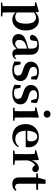

<svg xmlns="http://www.w3.org/2000/svg" viewBox="1484 -2324 1101 4108"><g transform="rotate(90 2034.0 -270.5)"><path d="M36.9 259.3V230.8L146 220.1H225.4L331.1 230.8V259.3ZM109.4 259.3Q110.4 217.3 110.9 174.2Q111.4 131 111.9 89.9Q112.4 48.8 112.4 13.8V-308.7Q112.4 -358.5 111.9 -393Q111.4 -427.5 109.4 -463.8L30.2 -470.7V-495.2L224.2 -550.4L237.2 -540.9L245.8 -460.8L247.1 -455V-75.6L245.4 -63V13Q245.4 47.8 245.9 89.3Q246.4 130.8 246.9 174Q247.4 217.3 248.4 259.3ZM395.1 16.2Q347 16.2 303.7 -6.7Q260.4 -29.6 224.3 -82.3H212.1L230.6 -97.8Q258.5 -67.8 285.5 -57.3Q312.6 -46.7 347.1 -46.7Q387.7 -46.7 419.3 -67.9Q450.8 -89.1 468.9 -138.2Q487 -187.4 487 -270.1Q487 -389.4 450.9 -440.1Q414.8 -490.8 352.6 -490.8Q321.3 -490.8 291.4 -477.5Q261.5 -464.2 224 -421.1L209.1 -437.5H217.5Q255.3 -497.6 306.7 -524.8Q358.1 -551.9 415.6 -551.9Q477.4 -551.9 525.9 -519.1Q574.5 -486.2 603.2 -423.5Q631.9 -360.9 631.9 -271.4Q631.9 -182.3 600 -117.9Q568.1 -53.5 514.7 -18.6Q461.3 16.2 395.1 16.2Z M852.6 16.2Q790.2 16.2 749.8 -19.4Q709.3 -54.9 709.3 -117.6Q709.3 -161.2 728 -193.6Q746.7 -226.1 791.1 -251.5Q835.6 -277 911.4 -297.9Q950.8 -309.4 1000.4 -322Q1050 -334.6 1090 -344.4V-318.9Q1050 -308.9 1010 -297.6Q969.9 -286.4 943.1 -276.7Q889.3 -254.9 862.1 -220.6Q834.8 -186.4 834.8 -135.9Q834.8 -90.4 857.1 -67.9Q879.3 -45.3 916 -45.3Q932.3 -45.3 950.7 -52.6Q969.1 -59.9 993.4 -79.7Q1017.8 -99.4 1051.3 -135.5L1066.8 -82.4H1031.7Q1002.6 -50.6 977.2 -28.7Q951.7 -6.8 922.4 4.7Q893 16.2 852.6 16.2ZM1132.1 15.2Q1080.6 15.2 1053.9 -14.2Q1027.2 -43.6 1020.9 -94V-96.5V-381.4Q1020.9 -434.7 1010.8 -464.5Q1000.7 -494.3 977.6 -506.3Q954.5 -518.3 916 -518.3Q890.4 -518.3 863.3 -512.2Q836.2 -506.1 799.8 -491.2L862.1 -516.3L851.9 -439.2Q849.3 -395.9 830.6 -378Q811.8 -360.2 786.3 -360.2Q737.1 -360.2 725.2 -406.5Q734.9 -473.5 795.4 -512.7Q855.9 -551.9 961.1 -551.9Q1061.4 -551.9 1106.7 -505.9Q1152.1 -459.8 1152.1 -356.2V-94.8Q1152.1 -60.3 1160.8 -47Q1169.6 -33.8 1185.7 -33.8Q1197.3 -33.8 1207.3 -40.9Q1217.3 -48.1 1230.7 -67.2L1247.9 -53.4Q1230 -17.5 1202.2 -1.1Q1174.4 15.2 1132.1 15.2Z M1483.3 16.2Q1428.6 16.2 1383.7 4.5Q1338.8 -7.2 1295.9 -30.3L1301.2 -160.4H1358.1L1388.6 -20.6L1340.6 -26V-62Q1372.7 -41.1 1402.9 -30.7Q1433.2 -20.4 1473.8 -20.4Q1534.1 -20.4 1565.7 -43Q1597.2 -65.7 1597.2 -107.2Q1597.2 -140.9 1576.7 -164Q1556.1 -187.1 1495.5 -204.9L1439.7 -223.9Q1374.9 -244.5 1337.7 -282.6Q1300.5 -320.7 1300.5 -382Q1300.5 -455.6 1356.2 -503.8Q1411.9 -551.9 1515.2 -551.9Q1563.5 -551.9 1602.9 -540.7Q1642.2 -529.5 1684.1 -507.2L1678.1 -387.7H1627.1L1588.6 -521.5L1631 -507.8V-477Q1600.7 -497.5 1576.1 -506.7Q1551.5 -515.8 1517.8 -515.8Q1468 -515.8 1439.6 -493.1Q1411.2 -470.4 1411.2 -431.8Q1411.2 -401.6 1432.6 -379.1Q1453.9 -356.6 1510.8 -339.1L1566.9 -321.1Q1644.8 -296.3 1679.4 -256.6Q1714.1 -217 1714.1 -158.3Q1714.1 -105.4 1686.8 -66.1Q1659.4 -26.7 1608 -5.3Q1556.6 16.2 1483.3 16.2Z M1982.3 16.2Q1927.6 16.2 1882.7 4.5Q1837.8 -7.2 1794.9 -30.3L1800.2 -160.4H1857.1L1887.6 -20.6L1839.6 -26V-62Q1871.7 -41.1 1901.9 -30.7Q1932.2 -20.4 1972.8 -20.4Q2033.1 -20.4 2064.7 -43Q2096.2 -65.7 2096.2 -107.2Q2096.2 -140.9 2075.7 -164Q2055.1 -187.1 1994.5 -204.9L1938.7 -223.9Q1873.9 -244.5 1836.7 -282.6Q1799.5 -320.7 1799.5 -382Q1799.5 -455.6 1855.2 -503.8Q1910.9 -551.9 2014.2 -551.9Q2062.5 -551.9 2101.9 -540.7Q2141.2 -529.5 2183.1 -507.2L2177.1 -387.7H2126.1L2087.6 -521.5L2130 -507.8V-477Q2099.7 -497.5 2075.1 -506.7Q2050.5 -515.8 2016.8 -515.8Q1967 -515.8 1938.6 -493.1Q1910.2 -470.4 1910.2 -431.8Q1910.2 -401.6 1931.6 -379.1Q1952.9 -356.6 2009.8 -339.1L2065.9 -321.1Q2143.8 -296.3 2178.4 -256.6Q2213.1 -217 2213.1 -158.3Q2213.1 -105.4 2185.8 -66.1Q2158.4 -26.7 2107 -5.3Q2055.6 16.2 1982.3 16.2Z M2286.2 0V-29.9L2392.8 -40.2H2454.8L2562.8 -29.9V0ZM2356.6 0Q2357.6 -25.5 2358.3 -67.4Q2358.9 -109.4 2359.4 -154.8Q2359.9 -200.3 2359.9 -234.8V-308Q2359.9 -358.3 2359.3 -394.3Q2358.6 -430.4 2356.6 -466.2L2277.5 -472.9V-497.4L2485.1 -550.4L2497.8 -541.7L2494.4 -387.9V-234.8Q2494.4 -200.3 2494.9 -154.8Q2495.4 -109.4 2496.2 -67.4Q2497.1 -25.5 2498.1 0ZM2421.8 -655Q2390.6 -655 2368 -675.4Q2345.5 -695.9 2345.5 -728.8Q2345.5 -760.3 2368 -780.9Q2390.6 -801.4 2421.8 -801.4Q2453.5 -801.4 2475.9 -780.9Q2498.3 -760.3 2498.3 -728.8Q2498.3 -695.9 2475.9 -675.4Q2453.5 -655 2421.8 -655Z M2912.2 16.2Q2831.8 16.2 2769.2 -16.5Q2706.6 -49.1 2671.1 -113Q2635.6 -176.9 2635.6 -268.8Q2635.6 -358.8 2673.6 -422.2Q2711.5 -485.7 2773.2 -518.8Q2834.9 -551.9 2905.4 -551.9Q2979.1 -551.9 3029.5 -522.5Q3079.8 -493.1 3105.6 -443.2Q3131.4 -393.3 3131.4 -330.9Q3131.4 -296.1 3124.7 -270.2H2694.1V-304.6H2949.4Q2981.5 -304.6 2992.9 -322.2Q3004.3 -339.8 3004.3 -380.4Q3004.3 -446.3 2976.2 -482.2Q2948.1 -518 2900.1 -518Q2866.7 -518 2838.6 -492.9Q2810.6 -467.8 2794.1 -416Q2777.7 -364.1 2777.7 -282.7Q2777.7 -200.5 2800.9 -148.2Q2824 -95.8 2864.8 -71.7Q2905.5 -47.5 2957.4 -47.5Q3010.4 -47.5 3046.9 -67.7Q3083.3 -87.9 3110.2 -123.2L3128.1 -109.9Q3096.6 -49.8 3041.7 -16.8Q2986.7 16.2 2912.2 16.2Z M3203.2 0V-29.9L3311.3 -41.2H3397.8L3508.2 -29.9V0ZM3274.2 0Q3275.9 -25.5 3276.4 -67.4Q3276.9 -109.4 3277.4 -154.8Q3277.9 -200.3 3277.9 -234.8V-310.2Q3277.9 -360.7 3277 -394.1Q3276.2 -427.5 3274.2 -463.8L3196.1 -470.7V-495.2L3392.2 -550.4L3405.2 -541.7L3412.6 -398.7V-397.7V-234.8Q3412.6 -200.3 3413.1 -154.8Q3413.6 -109.4 3414.1 -67.4Q3414.6 -25.5 3415.6 0ZM3412.4 -320.2 3379.3 -380.9H3406.4Q3421 -435.6 3447.6 -473.9Q3474.3 -512.2 3507.4 -532.1Q3540.5 -551.9 3573.6 -551.9Q3607.2 -551.9 3632.4 -536.8Q3657.7 -521.7 3664.7 -484.5Q3663.9 -453.2 3648.2 -432.6Q3632.4 -411.9 3598.2 -411.9Q3573.5 -411.9 3555.2 -425.8Q3537 -439.6 3517.8 -464.4L3494.8 -490.9L3531.4 -485.1Q3488.5 -463.1 3460.2 -424.7Q3431.9 -386.2 3412.4 -320.2Z M3844.4 -496.1V-535.7H4041.2V-496.1ZM3920.1 16.2Q3848.7 16.2 3812.1 -19.3Q3775.5 -54.8 3775.5 -131.7Q3775.5 -159.8 3776 -182.4Q3776.5 -205 3776.5 -234.7V-496.1H3689V-527.5L3798.7 -538L3780.1 -525.2L3826.5 -695.8H3913.3L3911.2 -519.3V-508.7V-123.8Q3911.2 -81.6 3928.7 -62.3Q3946.2 -43 3977.3 -43Q3997.4 -43 4013 -50.4Q4028.7 -57.9 4048.7 -72.5L4064.2 -56Q4042.7 -21.1 4007.3 -2.5Q3971.9 16.2 3920.1 16.2Z"/></g></svg>

Font: Noto Serif HK
Style: Regular
Weight: 200
Designer: Ryoko NISHIZUKA 西塚涼子 (kana & ideographs); Frank Grießhammer (Latin, Greek & Cyrillic); Wenlong ZHANG 张文龙 (bopomofo); San
Foundry: Adobe
Version: Version 2.001;hotconv 1.1.0;makeotfexe 2.6.0